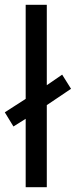

<svg xmlns="http://www.w3.org/2000/svg" viewBox="-29 -780 316 800"><path d="M78 0V-285L27 -253L-9 -312L78 -368V-760H166V-425L230 -469L267 -410L166 -342V0Z"/></svg>

Font: Noto IKEA Simplified Chinese
Style: Regular
Weight: 400
Designer: Monotype Design Team
Foundry: Monotype Imaging Inc.
Version: Version 1.100